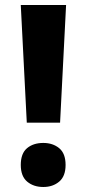

<svg xmlns="http://www.w3.org/2000/svg" viewBox="-20 -734 347 767"><path d="M87 -244 63 -714H244L220 -244ZM153 13Q114 13 88.5 -8.5Q63 -30 63 -75Q63 -121 88 -142Q113 -163 153 -163Q191 -163 216.5 -142Q242 -121 242 -75Q242 -30 216.5 -8.5Q191 13 153 13Z"/></svg>

Font: Noto Sans Malayalam SemiCondensed ExtraBold
Style: Regular
Weight: 800
Width: 4
Designer: Jelle Bosma - Monotype Design Team
Foundry: Monotype Imaging Inc.
Version: Version 2.104; ttfautohint (v1.8.4.7-5d5b)